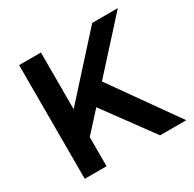

<svg xmlns="http://www.w3.org/2000/svg" viewBox="-154 -862 1033 1024"><g transform="rotate(-30 363.0 -350.0)"><path d="M710.9 0H549.8L330.1 -299.8L220.2 -179.2V0H85.9V-700.2H220.2V-351.1L536.1 -700.2H693.8L424.8 -403.8Z"/></g></svg>

Font: Montserrat-Arabic Medium
Style: Regular
Weight: 500
Designer: Mohamed Gaber
Foundry: Kief Type Foundry
Version: Version 5.008;PS 005.008;hotconv 1.0.88;makeotf.lib2.5.64775